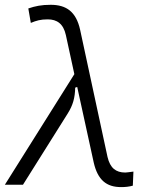

<svg xmlns="http://www.w3.org/2000/svg" viewBox="-25 -762 631 792"><path d="M474.6 9.8C492.2 9.8 506.3 8.3 522.9 3.9L525.4 -54.2C506.3 -51.8 496.6 -50.3 491.7 -50.3C453.1 -50.3 429.2 -68.8 418.5 -114.7L305.2 -640.6C288.6 -713.4 249 -742.2 184.1 -742.2C146 -742.2 120.1 -736.8 91.8 -727.1L102.1 -667.5C125.5 -677.2 142.1 -682.1 171.9 -682.1C210 -682.1 236.3 -664.1 246.6 -617.7L281.7 -456.1L-4.9 0H69.8L254.4 -293.9C276.4 -329.1 284.2 -358.9 285.2 -400.4L293.5 -403.3L361.8 -90.8C378.4 -19.5 414.1 9.8 474.6 9.8Z"/></svg>

Font: Cascadia Code NF Light
Style: Italic
Weight: 300
Italic angle: -10°
Monospace: yes
Designer: Aaron Bell
Foundry: Saja Typeworks
Version: Version 2404.023